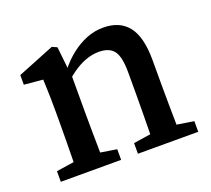

<svg xmlns="http://www.w3.org/2000/svg" viewBox="-92 -613 804 730"><g transform="rotate(-20 310.5 -248.0)"><path d="M38 0V-43L145 -59H182L282 -43V0ZM108 0Q109 -25 109.5 -62.5Q110 -100 110.5 -140Q111 -180 111 -212V-263Q111 -290 110.5 -310.5Q110 -331 109.5 -349Q109 -367 108 -388L32 -395V-434L181 -494L201 -485L213 -373L215 -372V-212Q215 -180 215.5 -140Q216 -100 216.5 -62.5Q217 -25 217 0ZM350 0V-43L455 -59H492L594 -43V0ZM418 0Q419 -25 419.5 -62Q420 -99 420.5 -139Q421 -179 421 -212V-304Q421 -367 402.5 -391Q384 -415 342 -415Q319 -415 295.5 -407.5Q272 -400 248 -385Q224 -370 198 -346L189 -392H205Q230 -424 259.5 -447Q289 -470 321.5 -483Q354 -496 389 -496Q456 -496 490 -452.5Q524 -409 524 -316V-212Q524 -179 524.5 -139Q525 -99 525.5 -62Q526 -25 527 0Z"/></g></svg>

Font: Source Serif 4 18pt Medium
Style: Regular
Weight: 500
Designer: Frank Grießhammer
Foundry: Adobe Systems Incorporated
Version: Version 4.004;hotconv 1.0.116;makeotfexe 2.5.65601